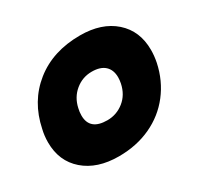

<svg xmlns="http://www.w3.org/2000/svg" viewBox="-116 -634 815 788"><g transform="rotate(-30 291.5 -240.0)"><path d="M14 -180Q14 -211 21 -240Q45 -357 131.5 -426Q218 -495 347 -495Q449 -495 509.5 -441.5Q570 -388 570 -298Q570 -270 564 -240Q548 -164 503 -106Q458 -48 390 -16.5Q322 15 238 15Q136 15 75 -38Q14 -91 14 -180ZM394 -240Q397 -255 397 -268Q397 -303 376 -322.5Q355 -342 314 -342Q270 -342 236 -314Q202 -286 192 -240Q188 -224 188 -207Q188 -137 271 -137Q315 -137 349.5 -164.5Q384 -192 394 -240Z"/></g></svg>

Font: Prompt ExtraBold
Style: Italic
Weight: 800
Italic angle: -12°
Designer: Katatrad Team
Foundry: CadsonDemak
Version: Version 1.001